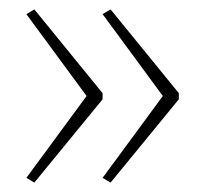

<svg xmlns="http://www.w3.org/2000/svg" viewBox="-20 -483 435 408"><path d="M360 -272V-285L215 -463L198 -453L326 -279L198 -105L215 -95ZM198 -272V-285L53 -463L36 -453L164 -279L36 -105L53 -95Z"/></svg>

Font: Noto Sans Lao Looped UI Cond Thin
Style: Regular
Weight: 100
Width: 3
Designer: Mark Frömberg, Ben Mitchell
Foundry: The Fontpad Ltd
Version: Version 1.001